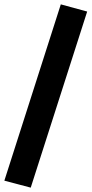

<svg xmlns="http://www.w3.org/2000/svg" viewBox="-38 -785 420 881"><path d="M103 76 -18 44 241 -765 362 -732Z"/></svg>

Font: Nunito Sans 6pt ExtraBold
Style: Regular
Weight: 800
Version: Version 3.101;gftools[0.9.27]